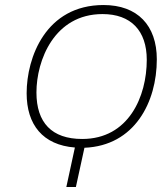

<svg xmlns="http://www.w3.org/2000/svg" viewBox="-20 -744 663 764"><path d="M278 -157 244 0H282L316 -156C516 -164 604 -338 604 -508C604 -643 527 -724 392 -724C162 -724 86 -515 86 -373C86 -248 150 -167 278 -157ZM307 -191C186 -191 125 -256 125 -376C125 -504 196 -688 388 -688C501 -688 564 -622 564 -506C564 -360 492 -191 307 -191Z"/></svg>

Font: Noto Sans SemiCondensed ExtraLight
Style: Italic
Weight: 200
Width: 4
Italic angle: -12°
Designer: Monotype Design Team
Foundry: Monotype Imaging Inc.
Version: Version 2.013